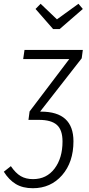

<svg xmlns="http://www.w3.org/2000/svg" viewBox="-65 -786 467 1011"><path d="M249 -632.8H214.8L122.1 -738.8L148.9 -766.1L234.9 -684.1L348.1 -766.1L371.1 -738.8ZM57.1 -475.1 64 -522.9H371.1L365.2 -479L146 -198.2H150.9Q321.8 -198.2 321.8 -42Q321.8 67.9 262 136.5Q202.1 205.1 107.9 205.1Q54.7 205.1 18.3 183.1Q-18.1 161.1 -44.9 118.2L-7.8 88.9Q17.1 125.5 44.2 141.4Q71.3 157.2 108.9 157.2Q180.2 157.2 222.2 101.8Q264.2 46.4 264.2 -41Q264.2 -102.1 234.4 -128.4Q204.6 -154.8 140.1 -154.8H84L85 -155.8L90.8 -199.2L299.8 -475.1Z"/></svg>

Font: Fira Sans Compressed Light
Style: Italic
Weight: 300
Width: 3
Italic angle: -8°
Designer: Carrois Corporate & Edenspiekermann AG
Foundry: Carrois Corporate GbR & Edenspiekermann AG
Version: Version 4.203;PS 004.203;hotconv 1.0.88;makeotf.lib2.5.64775